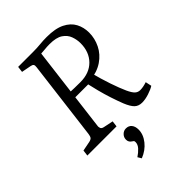

<svg xmlns="http://www.w3.org/2000/svg" viewBox="-227 -672 977 977"><g transform="rotate(-45 261.0 -183.5)"><path d="M16 0 20 -32 71 -42Q86 -45 91 -52Q96 -59 98 -75L151 -500Q153 -513 149 -518.5Q145 -524 134 -526L82 -536L86 -568H192Q222 -568 246 -570.5Q270 -573 296 -573Q358 -573 395 -554.5Q432 -536 448.5 -505Q465 -474 465 -436Q465 -394 446 -355.5Q427 -317 389.5 -291.5Q352 -266 296 -260L274 -253H169L173 -291Q190 -290 213.5 -289.5Q237 -289 255 -289Q320 -289 358 -327.5Q396 -366 396 -429Q396 -454 387 -479Q378 -504 353.5 -520.5Q329 -537 281 -537Q262 -537 244 -535Q226 -533 217 -533L159 -66Q159 -61 161.5 -53.5Q164 -46 177 -43L230 -32L226 0ZM404 7Q379 7 363.5 -7.5Q348 -22 333 -59Q321 -90 309.5 -125Q298 -160 288.5 -197Q279 -234 271 -270L326 -285Q341 -227 358 -177Q375 -127 390 -94Q403 -66 414.5 -55.5Q426 -45 442 -45Q463 -45 490 -54L497 -21Q482 -11 454.5 -2Q427 7 404 7ZM202 206 190 186Q210 173 224 157.5Q238 142 238 125Q238 118 235.5 115.5Q233 113 228 110Q221 106 216.5 99Q212 92 212 82Q212 65 224 53Q236 41 252 41Q272 41 283 54.5Q294 68 294 91Q294 126 268.5 158Q243 190 202 206Z"/></g></svg>

Font: Rasa Light
Style: Italic
Weight: 300
Italic angle: -7.10001°
Designer: Anna Giedrys (Yrsa+Rasa design), David Brezina (Yrsa art-direction, Rasa art-direction, design)
Foundry: Rosetta Type Foundry
Version: Version 2.004